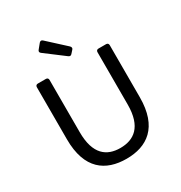

<svg xmlns="http://www.w3.org/2000/svg" viewBox="-194 -967 1048 1114"><g transform="rotate(-30 330.5 -410.0)"><path d="M207 -770.5 335 -673.8C342.8 -668 350.6 -668.9 356.4 -675.8L374 -695.3C380.9 -702.1 378.9 -710.9 372.1 -717.8L253.9 -826.2C247.1 -833 238.3 -833 231.4 -825.2L205.1 -793C198.2 -785.2 198.2 -777.3 207 -770.5ZM86.9 -260.7C86.9 -59.6 192.4 10.7 331.1 10.7C468.8 10.7 575.2 -59.6 575.2 -260.7V-609.4C575.2 -619.1 569.3 -625 559.6 -625H508.8C499 -625 493.2 -619.1 493.2 -609.4V-258.8C493.2 -109.4 421.9 -61.5 331.1 -61.5C241.2 -61.5 171.9 -109.4 171.9 -258.8V-609.4C171.9 -619.1 166 -625 156.2 -625H102.5C92.8 -625 86.9 -619.1 86.9 -609.4Z"/></g></svg>

Font: Ed Sans Neue
Style: Regular
Weight: 400
Designer: Stephen Hutchings
Version: Version 1.004;PS 001.004;hotconv 1.0.88;makeotf.lib2.5.64775